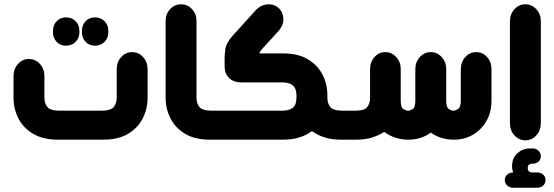

<svg xmlns="http://www.w3.org/2000/svg" viewBox="-20 -651 2583 895"><path d="M288 -438Q261 -438 244 -456Q227 -474 227 -500V-508Q227 -534 244 -552Q261 -570 288 -570Q315 -570 332.5 -552Q350 -534 350 -508V-500Q350 -474 332.5 -456Q315 -438 288 -438ZM423 -438Q396 -438 379 -456Q362 -474 362 -500V-508Q362 -534 379 -552Q396 -570 423 -570Q450 -570 467.5 -552Q485 -534 485 -508V-500Q485 -474 467.5 -456Q450 -438 423 -438ZM462 0H249Q180 0 134 -27.5Q88 -55 65.5 -99.5Q43 -144 43 -195V-296Q43 -330 64 -353Q85 -376 115 -376Q145 -376 166 -353Q187 -330 187 -296V-195Q187 -170 200.5 -152.5Q214 -135 260 -135H451Q497 -135 510.5 -152.5Q524 -170 524 -195V-328Q524 -362 545 -385Q566 -408 596 -408Q626 -408 647 -385Q668 -362 668 -328V-195Q668 -144 645.5 -99.5Q623 -55 577.5 -27.5Q532 0 462 0Z M972 0H958Q888 0 842.5 -27.5Q797 -55 774.5 -99.5Q752 -144 752 -195V-553Q752 -586 773 -608.5Q794 -631 824 -631Q854 -631 875 -608.5Q896 -586 896 -553V-195Q896 -170 909.5 -152.5Q923 -135 969 -135H972Z M1582 -135V0H1568Q1526 0 1493 -10.5Q1460 -21 1434 -40Q1409 -21 1375.5 -10.5Q1342 0 1300 0H960V-135H1298Q1324 -136 1338 -144Q1352 -152 1357 -165.5Q1362 -179 1362 -195V-207Q1362 -223 1357 -236Q1352 -249 1338 -257.5Q1324 -266 1298 -267H1104Q1068 -267 1047.5 -288Q1027 -309 1027 -340V-379Q1027 -395 1030.5 -422.5Q1034 -450 1064 -484L1170 -601Q1197 -631 1233 -631Q1262 -631 1281.5 -611Q1301 -591 1301 -560Q1301 -532 1278 -506L1213 -435Q1205 -427 1198.5 -418.5Q1192 -410 1189 -403Q1188 -402 1188.5 -402Q1189 -402 1190 -402H1300Q1370 -402 1415.5 -374.5Q1461 -347 1483.5 -303Q1506 -259 1506 -207V-195Q1506 -170 1519.5 -152.5Q1533 -135 1579 -135Z M1570 0V-135H1634Q1679 -135 1692 -152Q1705 -169 1705 -193V-328Q1705 -362 1725.5 -385Q1746 -408 1776 -408Q1806 -408 1827 -385Q1848 -362 1848 -328V-182Q1848 -151 1860 -143Q1872 -135 1882 -135Q1892 -135 1904 -143Q1916 -151 1916 -182V-328Q1916 -362 1937 -385Q1958 -408 1988 -408Q2018 -408 2039 -385Q2060 -362 2060 -328V-182Q2060 -151 2072 -143Q2084 -135 2094 -135Q2103 -135 2115.5 -143Q2128 -151 2128 -182V-328Q2128 -362 2149 -385Q2170 -408 2200 -408Q2230 -408 2250.5 -385Q2271 -362 2271 -328V-182Q2271 -128 2247.5 -87Q2224 -46 2184.5 -23Q2145 0 2098 0H2094Q2064 0 2037 -8.5Q2010 -17 1988 -33Q1967 -17 1940.5 -8.5Q1914 0 1885 0H1882Q1851 0 1822.5 -9.5Q1794 -19 1771 -36Q1746 -20 1714.5 -10Q1683 0 1642 0Z M2357 -552Q2357 -585 2378 -608Q2399 -631 2429 -631Q2459 -631 2480 -608Q2501 -585 2501 -552V-77Q2501 -43 2480 -20Q2459 3 2429 3Q2399 3 2378 -20Q2357 -43 2357 -77ZM2372 153Q2370 147 2368.5 139.5Q2367 132 2367 125Q2367 85 2392 63Q2417 41 2449 41H2464Q2479 41 2490 51.5Q2501 62 2501 77Q2501 93 2490 102.5Q2479 112 2464 112H2460Q2453 112 2446.5 116Q2440 120 2440 133Q2440 143 2446 148Q2452 153 2459 153H2486Q2501 153 2512 163Q2523 173 2523 188Q2523 204 2512 214Q2501 224 2486 224H2371Q2356 224 2344.5 214Q2333 204 2333 188Q2333 173 2344.5 163Q2356 153 2371 153Z"/></svg>

Font: Beiruti Black
Style: Regular
Weight: 900
Designer: Arlette Boutros
Foundry: Boutros
Version: Version 1.41